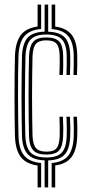

<svg xmlns="http://www.w3.org/2000/svg" viewBox="-20 -820 396 840"><path d="M175.2 0V-118.5Q123.8 -120.2 101.1 -145.5Q78.5 -170.8 76.2 -223Q75.2 -260.2 74.8 -305.4Q74.2 -350.5 74.2 -398.4Q74.2 -446.2 74.8 -491.9Q75.2 -537.5 76.2 -575.2Q78.8 -631.2 101.4 -655.6Q124 -680 175.2 -681.5V-800H190.8V-681.2Q241.5 -679.8 263.6 -656Q285.8 -632.2 287 -578.5Q287.5 -560.2 287.4 -538.6Q287.2 -517 286 -492H270.8Q271.8 -517.5 271.9 -538.9Q272 -560.2 271.8 -578Q270.5 -627.5 250.2 -648.2Q230 -669 182.5 -669Q135 -669 114.4 -647.5Q93.8 -626 91.5 -574.5Q90.8 -539.8 90 -496.4Q89.2 -453 89.1 -405.8Q89 -358.5 89.2 -312.2Q89.5 -266 90.8 -226Q92.8 -174.2 113.9 -152.6Q135 -131 183.5 -131Q229.8 -131 249.8 -151.9Q269.8 -172.8 271.8 -223.2Q272.2 -240.2 272.2 -260.4Q272.2 -280.5 270.8 -309.2H286Q287.5 -281 287.8 -260.8Q288 -240.5 287 -222.5Q284.8 -167.8 262.9 -143.8Q241 -119.8 190.8 -118.2V0ZM144.5 0V-95.8Q94 -103 71.1 -133Q48.2 -163 45.5 -221.2Q44.5 -259 44 -304.5Q43.5 -350 43.5 -398.4Q43.5 -446.8 44 -492.8Q44.5 -538.8 45.5 -577.2Q48.2 -636.5 71.2 -666.8Q94.2 -697 144.5 -704V-800H160V-693.2Q109.2 -688.8 86.4 -661.4Q63.5 -634 60.8 -576.2Q59.8 -538.2 59.2 -492.4Q58.8 -446.5 58.9 -398.4Q59 -350.2 59.5 -304.9Q60 -259.5 61 -222Q63 -166.5 86 -139Q109 -111.5 160 -106.8V0ZM183.5 -143.8Q142.8 -143.8 125.5 -162.4Q108.2 -181 106.8 -226.5Q106 -265 105.5 -310Q105 -355 105 -401.6Q105 -448.2 105.5 -492.4Q106 -536.5 107 -573.5Q108.8 -619 125.8 -637.6Q142.8 -656.2 182.5 -656.2Q222.2 -656.2 238.9 -638.5Q255.5 -620.8 256.2 -577.2Q256.5 -561.2 256.6 -540.8Q256.8 -520.2 255.2 -492H240Q241.2 -521 241.2 -541Q241.2 -561 241 -576.8Q240.2 -613.8 227.4 -628.6Q214.5 -643.5 182.5 -643.5Q150.2 -643.5 137 -627.9Q123.8 -612.2 122.2 -572.8Q121.2 -535.5 120.8 -490.8Q120.2 -446 120.2 -399.2Q120.2 -352.5 120.8 -308Q121.2 -263.5 122.2 -226.8Q124 -187.5 137.4 -172Q150.8 -156.5 183.5 -156.5Q214.8 -156.5 227.4 -171.5Q240 -186.5 241 -224.8Q241.5 -241.5 241.4 -260.9Q241.2 -280.2 240 -309.2H255.2Q256.8 -279.8 256.9 -259.9Q257 -240 256.2 -224Q254.5 -179.5 238.4 -161.6Q222.2 -143.8 183.5 -143.8ZM301.5 -492Q302.5 -516.8 302.6 -538.8Q302.8 -560.8 302.5 -579Q301 -635 278.6 -661.9Q256.2 -688.8 206 -693V-800H221.5V-703.8Q271 -697 293.8 -667.5Q316.5 -638 317.8 -579.8Q318.2 -561 318.1 -538.6Q318 -516.2 316.8 -492ZM206 0V-106.8Q255.8 -111.2 278 -138.2Q300.2 -165.2 302.5 -222Q303 -240.8 303 -261.2Q303 -281.8 301.5 -309.2H316.8Q318.2 -282.2 318.4 -261.5Q318.5 -240.8 317.8 -221.2Q315.5 -163 293.2 -133.1Q271 -103.2 221.5 -96V0Z"/></svg>

Font: Big Shoulders Inline Display Thin Medium
Style: Regular
Weight: 500
Version: Version 2.002